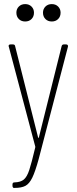

<svg xmlns="http://www.w3.org/2000/svg" viewBox="-20 -718 375 938"><path d="M41 190V183Q41 173 51 173H52Q81 172 96.5 159Q112 146 123 112.5Q134 79 152 3Q153 1 152.5 -0.5Q152 -2 152 -3L23 -490L22 -493Q22 -501 32 -501H43Q53 -501 54 -492L166 -47Q167 -44 168 -44Q169 -44 170 -47L281 -492Q283 -501 292 -501H303Q308 -501 310.5 -498Q313 -495 312 -490L169 59Q152 121 137.5 150.5Q123 180 104 190Q85 200 52 200H47Q45 200 43 197Q41 194 41 190ZM190 -656Q190 -674 202 -686Q214 -698 233 -698Q252 -698 264 -686Q276 -674 276 -656Q276 -637 264 -625Q252 -613 233 -613Q214 -613 202 -625Q190 -637 190 -656ZM60 -656Q60 -674 72 -686Q84 -698 103 -698Q122 -698 134 -686Q146 -674 146 -656Q146 -637 134 -625Q122 -613 103 -613Q84 -613 72 -625Q60 -637 60 -656Z"/></svg>

Font: Barlow Condensed Thin
Style: Regular
Weight: 250
Width: 3
Designer: Jeremy Tribby
Foundry: Tribby Type
Version: Version 1.408